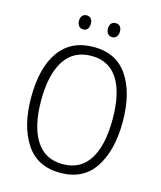

<svg xmlns="http://www.w3.org/2000/svg" viewBox="-130 -980 908 1083"><g transform="rotate(15 324.5 -438.5)"><path d="M325 10Q190 10 123.5 -92Q57 -194 57 -359Q57 -534 126 -629.5Q195 -725 327 -725Q458 -725 525 -626Q592 -527 592 -358Q592 -192 525.5 -91Q459 10 325 10ZM325 -41Q429 -41 481 -123Q533 -205 533 -358Q533 -511 481 -592Q429 -673 327 -673Q222 -673 169 -590.5Q116 -508 116 -358Q116 -207 169 -124Q222 -41 325 -41ZM241 -887Q257 -887 266 -876.5Q275 -866 275 -847Q275 -827 266 -816Q257 -805 241 -805Q225 -805 215.5 -816.5Q206 -828 206 -847Q206 -866 215.5 -876.5Q225 -887 241 -887ZM410 -887Q426 -887 435.5 -876.5Q445 -866 445 -847Q445 -828 435.5 -816.5Q426 -805 410 -805Q394 -805 384.5 -816.5Q375 -828 375 -847Q375 -866 384.5 -876.5Q394 -887 410 -887Z"/></g></svg>

Font: Noto Sans UI NarrowLight
Style: Regular
Weight: 300
Width: 4
Designer: Monotype Design Team
Foundry: Monotype Imaging Inc.
Version: Version 1.001